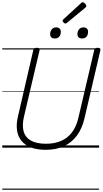

<svg xmlns="http://www.w3.org/2000/svg" viewBox="-20 -1316 915 1711"><path d="M389 19Q309 19 254.5 -2.5Q200 -24 169.5 -63Q139 -102 131.5 -156.5Q124 -211 140 -278L277 -871Q279 -881 286 -885.5Q293 -890 308 -890Q323 -890 329 -885.5Q335 -881 333 -870L193 -274Q176 -199 190.5 -145.5Q205 -92 254.5 -63.5Q304 -35 390 -35Q468 -35 526.5 -61Q585 -87 623.5 -139.5Q662 -192 679 -268L820 -871Q822 -881 828.5 -885.5Q835 -890 850 -890Q879 -890 875 -870L734 -266Q713 -173 666.5 -109.5Q620 -46 550.5 -13.5Q481 19 389 19ZM468 -973Q449 -973 438 -982.5Q427 -992 427 -1013Q427 -1036 441 -1054Q455 -1072 481 -1072Q499 -1072 510.5 -1062Q522 -1052 522 -1032Q522 -1007 508.5 -990Q495 -973 468 -973ZM711 -973Q693 -973 681.5 -982.5Q670 -992 670 -1013Q670 -1036 684 -1054Q698 -1072 724 -1072Q742 -1072 753.5 -1062Q765 -1052 765 -1032Q765 -1007 751.5 -990Q738 -973 711 -973ZM563 -1106Q556 -1106 547 -1115Q538 -1124 538 -1130Q538 -1133 539 -1136Q540 -1139 544 -1143L701 -1287Q706 -1291 708.5 -1293.5Q711 -1296 716 -1296Q723 -1296 730.5 -1290.5Q738 -1285 743.5 -1277.5Q749 -1270 749 -1263Q749 -1260 748 -1256.5Q747 -1253 741 -1248L577 -1113Q572 -1110 569 -1108Q566 -1106 563 -1106ZM0 365H863V375H0ZM0 -20H863V0H0ZM0 -505H863V-500H0ZM0 -885H863V-875H0Z"/></svg>

Font: Playwrite AT Guides
Style: Italic
Weight: 400
Italic angle: -13.0072°
Designer: Veronika Burian, José Scaglione
Foundry: TypeTogether
Version: Version 1.002